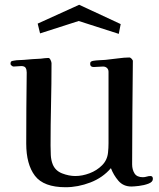

<svg xmlns="http://www.w3.org/2000/svg" viewBox="-20 -781 668 805"><path d="M621 -31Q621 -18 602.5 -11Q584 -4 562.5 -1.5Q541 1 531 1Q497 1 476.5 -23Q456 -47 445 -76Q411 -36 359 -16Q307 4 255 4Q163 4 126.5 -44Q90 -92 90 -179Q90 -253 90.5 -327.5Q91 -402 92 -477Q92 -489 87.5 -496.5Q83 -504 69 -504Q61 -504 53 -503Q45 -502 37 -502Q33 -502 28.5 -506Q24 -510 24 -513Q24 -522 28 -524Q32 -526 40 -527Q50 -529 60 -529Q70 -529 80 -530Q98 -532 115.5 -533Q133 -534 151 -535Q159 -536 167 -537Q175 -538 183 -538Q188 -538 192 -529.5Q196 -521 196 -516Q196 -430 194 -343.5Q192 -257 192 -171Q192 -152 193 -131Q194 -110 201 -92Q212 -65 240.5 -54Q269 -43 296 -43Q325 -43 355.5 -54.5Q386 -66 408 -88Q430 -110 433 -142Q435 -161 435 -180.5Q435 -200 435 -219V-480Q435 -490 428.5 -496Q422 -502 412 -502Q402 -502 392.5 -501Q383 -500 373 -500Q358 -500 358 -513Q358 -520 361.5 -522.5Q365 -525 371 -526Q383 -528 396 -528.5Q409 -529 422 -530Q444 -532 473 -536Q502 -540 522 -540Q527 -540 532.5 -534Q538 -528 537 -523Q536 -416 535 -308Q534 -200 534 -92Q534 -70 544 -54Q554 -38 579 -38Q587 -38 595 -40.5Q603 -43 611 -43Q621 -43 621 -31ZM486 -680 478 -639 310 -693 148 -641 138 -682 312 -761Z"/></svg>

Font: Kaisei Tokumin Medium
Style: Regular
Weight: 500
Designer: Font-Kai,
Foundry: KAZUO KANAI
Version: Version 5.003